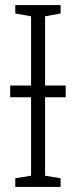

<svg xmlns="http://www.w3.org/2000/svg" viewBox="-20 -734 299 754"><path d="M218 -714H40V-681L102 -670V-398H20V-352H102V-44L40 -34V0H218V-34L157 -44V-352H238V-398H157V-670L218 -681Z"/></svg>

Font: Noto Sans UI Condensed Light
Style: Regular
Weight: 300
Width: 3
Designer: Monotype Design Team
Foundry: Monotype Imaging Inc.
Version: Version 1.901